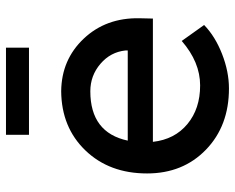

<svg xmlns="http://www.w3.org/2000/svg" viewBox="-90 -666 767 626"><g transform="rotate(-90 293.0 -353.5)"><path d="M317 10Q195 10 117.5 -65Q40 -140 40 -257Q40 -380 115 -458Q190 -536 308 -537Q411 -536 479.5 -463.5Q548 -391 546 -282L545 -238H143Q151 -167 201 -125.5Q251 -84 327 -84Q403 -84 472 -144L524 -71Q487 -35 429.5 -12.5Q372 10 317 10ZM147 -320H441V-327Q436 -376 397.5 -409Q359 -442 308 -442Q173 -442 147 -320ZM166 -642V-717H450V-642Z"/></g></svg>

Font: Easer Grotesk
Style: Regular
Weight: 400
Designer: Boardeaser, Bonnie Shaver-Troup, Thomas Jockin
Foundry: Lexend
Version: Version 1.008;Glyphs 3.1.2 (3151)